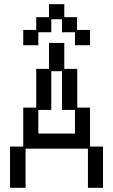

<svg xmlns="http://www.w3.org/2000/svg" viewBox="-20 -869 540 917"><path d="M91 -726H153V-787H214V-849H287V-787H348V-726H410V-653H338V-715H276V-777H225V-715H163V-653H91ZM28 -169H91V-355H153V-540H214V-664H287V-540H349V-355H410V-169H472V28H400V-159H102V28H28ZM338 -231V-344H276V-529H225V-344H163V-231Z"/></svg>

Font: DotGothic16
Style: Regular
Weight: 400
Designer: Fontworks Inc.
Foundry: Fontworks Inc.
Version: Version 1.100